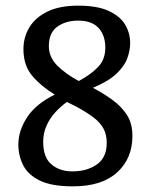

<svg xmlns="http://www.w3.org/2000/svg" viewBox="-20 -648 544 680"><path d="M238 12Q163 12 121 -8.5Q79 -29 62 -63Q45 -97 45 -136Q45 -185 76 -232.5Q107 -280 174 -313Q126 -342 94.5 -379Q63 -416 63 -474Q63 -516 84 -551Q105 -586 148 -607Q191 -628 257 -628Q324 -628 364.5 -609.5Q405 -591 423 -561Q441 -531 441 -495Q441 -470 431 -442Q421 -414 392.5 -387Q364 -360 309 -337Q347 -317 378.5 -294Q410 -271 429.5 -241Q449 -211 449 -166Q449 -87 395 -37.5Q341 12 238 12ZM236 -41Q288 -41 323 -65.5Q358 -90 358 -142Q358 -172 346 -193.5Q334 -215 310 -233Q286 -251 249 -271L217 -287Q196 -272 176.5 -251Q157 -230 145 -203.5Q133 -177 133 -146Q133 -90 162.5 -65.5Q192 -41 236 -41ZM259 -361Q305 -386 329 -412.5Q353 -439 353 -479Q353 -523 329 -549Q305 -575 257 -575Q213 -575 183 -553.5Q153 -532 153 -485Q153 -446 182 -416.5Q211 -387 259 -361Z"/></svg>

Font: Manuale Medium
Style: Regular
Weight: 500
Designer: Eduardo Tunni / Pablo Cosgaya
Foundry: Eduardo Tunni / Pablo Cosgaya
Version: Version 1.002